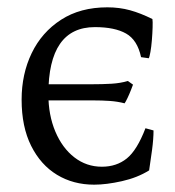

<svg xmlns="http://www.w3.org/2000/svg" viewBox="-20 -489 477 524"><path d="M237 15Q180 15 135.5 -12Q91 -39 65 -91Q39 -143 39 -217Q39 -287 66.5 -344Q94 -401 146.5 -435Q199 -469 273 -469Q306 -469 335 -461Q364 -453 396 -437Q397 -431 396.5 -414.5Q396 -398 394.5 -379.5Q393 -361 390.5 -347Q388 -333 386 -330L365 -333Q355 -380 324 -397.5Q293 -415 239 -415Q112 -415 112 -232Q112 -175 131 -130Q150 -85 183 -59.5Q216 -34 258 -34Q298 -34 326 -56.5Q354 -79 377 -139L399 -133Q399 -110 395 -80Q391 -50 387 -24Q355 -4 312.5 5.5Q270 15 237 15ZM84 -259H227Q260 -259 284.5 -260.5Q309 -262 329 -268L343 -258Q342 -255 337.5 -243.5Q333 -232 328 -221.5Q323 -211 320 -207Q301 -212 280 -213.5Q259 -215 234 -215H83L73 -230Z"/></svg>

Font: ChillKai
Style: Regular
Weight: 400
Designer: ChillType
Foundry: 寒蝉字型
Version: Version 2.000